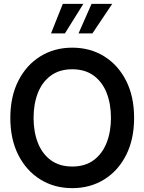

<svg xmlns="http://www.w3.org/2000/svg" viewBox="-20 -961 748 995"><path d="M354.5 14Q261.5 14 189 -31Q116.5 -76 75 -157.8Q33.5 -239.5 33.5 -350Q33.5 -460.5 75 -542.2Q116.5 -624 189 -669Q261.5 -714 354.5 -714Q447.5 -714 520 -669Q592.5 -624 633.8 -542.2Q675 -460.5 675 -350Q675 -239.5 633.8 -157.8Q592.5 -76 520 -31Q447.5 14 354.5 14ZM354.5 -98Q421 -98 465.5 -131Q510 -164 532.5 -221Q555 -278 555 -350Q555 -422 532.8 -479Q510.5 -536 465.8 -569Q421 -602 354.5 -602Q288 -602 243.2 -569Q198.5 -536 176.2 -479Q154 -422 154 -350Q154 -278 176.2 -221Q198.5 -164 243.2 -131Q288 -98 354.5 -98ZM244.5 -788 305.5 -941H412L316.5 -788ZM387 -788 454.5 -941H561.5L459 -788Z"/></svg>

Font: Cabin SemiCondensed SemiBold
Style: Regular
Weight: 600
Width: 4
Designer: Pablo Impallari
Foundry: Pablo Impallari. http://www.impallari.com Igino Marini. http://www.ikern.com
Version: Version 3.001